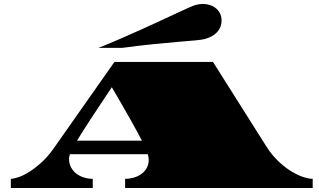

<svg xmlns="http://www.w3.org/2000/svg" viewBox="-20 -940 1596 960"><path d="M472.2 -700.7Q526.4 -722.2 580.8 -745.8Q635.3 -769.5 685.8 -792.2Q736.3 -814.9 781.2 -835.9Q826.2 -856.9 862.1 -873.5Q897.9 -890.1 922.6 -901.1Q947.3 -912.1 957.5 -915Q978 -920.4 995.1 -920.4Q1012.2 -920.4 1028.8 -915Q1045.4 -909.7 1058.6 -899.4Q1071.8 -889.2 1079.8 -873.5Q1087.9 -857.9 1087.9 -837.4Q1087.9 -803.7 1065.4 -779.3Q1043 -754.9 1002.9 -744.6Q987.3 -740.7 953.6 -737.8Q919.9 -734.9 868.4 -730.5Q816.9 -726.1 747.6 -719.2Q678.2 -712.4 591.3 -700.7ZM34.2 -45.9Q48.3 -45.9 72.8 -54.2Q97.2 -62.5 126.5 -80.8Q155.8 -99.1 187.5 -127.9Q219.2 -156.7 248.5 -198.2L552.2 -630.4H1044.9L1311 -209Q1338.9 -165 1371.6 -134Q1404.3 -103 1436.3 -83.5Q1468.3 -64 1496.3 -54.9Q1524.4 -45.9 1543.5 -45.9V0H605.5V-45.9Q627 -45.9 648.2 -51.8Q669.4 -57.6 686.3 -69.6Q703.1 -81.5 713.4 -99.6Q723.6 -117.7 723.6 -142.1Q723.6 -152.3 718.8 -168.9H329.6Q327.1 -162.1 326.2 -156.7Q325.2 -151.4 325.2 -146.5Q325.2 -121.6 335.4 -102.8Q345.7 -84 362.5 -71.3Q379.4 -58.6 400.6 -52.2Q421.9 -45.9 443.8 -45.9V0H34.2ZM689.5 -236.8Q679.2 -256.3 665.5 -282Q651.9 -307.6 633.3 -340.3Q614.7 -373 591.6 -413.6Q568.4 -454.1 539.1 -503.9Q505.4 -453.1 478 -412.1Q450.7 -371.1 429.4 -338.4Q408.2 -305.7 392.3 -280.8Q376.5 -255.9 365.2 -236.8Z"/></svg>

Font: Asset
Style: Regular
Weight: 400
Designer: Riccardo De Franceschi
Foundry: Sorkin Type Co.
Version: Version 1.001